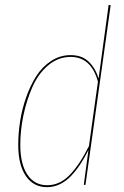

<svg xmlns="http://www.w3.org/2000/svg" viewBox="-20 -752 504 781"><path d="M421.9 -731.9 430.2 -731 327.6 0H320.8L339.8 -141.6Q323.2 -108.9 306.6 -83.7Q290 -58.6 269.3 -36.6Q248.5 -14.6 223.6 -2.7Q198.7 9.3 171.4 9.3Q116.2 9.3 85.2 -36.1Q54.2 -81.5 54.2 -163.1Q54.2 -209.5 61.8 -258.5Q69.3 -307.6 86.4 -356.2Q103.5 -404.8 127.7 -442.6Q151.9 -480.5 188.2 -504.2Q224.6 -527.8 267.1 -527.8Q313.5 -527.8 341.3 -500.7Q369.1 -473.6 380.9 -432.1ZM267.1 -520.5Q216.3 -520.5 175.5 -485.8Q134.8 -451.2 111.1 -396.5Q87.4 -341.8 75 -281.5Q62.5 -221.2 62.5 -163.1Q62.5 -85 91.3 -41.7Q120.1 1.5 171.9 1.5Q223.1 1.5 263.7 -40.5Q304.2 -82.5 341.8 -157.7L378.4 -419.9Q351.1 -520.5 267.1 -520.5Z"/></svg>

Font: Fira Sans Compressed Eight
Style: Italic
Weight: 100
Width: 3
Italic angle: -8°
Designer: Carrois Corporate & Edenspiekermann AG
Foundry: Carrois Corporate GbR & Edenspiekermann AG
Version: Version 4.203;PS 004.203;hotconv 1.0.88;makeotf.lib2.5.64775